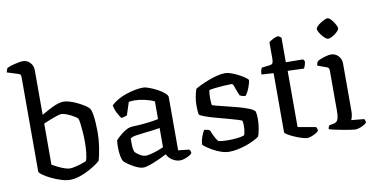

<svg xmlns="http://www.w3.org/2000/svg" viewBox="-76 -1012 2395 1228"><g transform="rotate(-10 1121.5 -398.0)"><path d="M290 0Q266 0 234 -10Q202 -20 171 -35Q140 -50 119.5 -65Q99 -80 99 -89V-700Q99 -708 96.5 -714.5Q94 -721 84 -724L11 -747Q13 -757 16 -764Q19 -771 20 -774Q31 -780 51 -786Q71 -792 92 -796Q113 -800 123 -800Q152 -800 171 -779.5Q190 -759 190 -730V-440Q208 -450 226.5 -460.5Q245 -471 264 -480Q283 -489 301.5 -494.5Q320 -500 336 -500Q353 -500 377 -492.5Q401 -485 425.5 -473Q450 -461 469 -448.5Q488 -436 495 -427Q504 -415 508.5 -388.5Q513 -362 515 -332Q517 -302 517 -277Q517 -222 509 -171Q501 -120 492 -89Q480 -77 458 -62.5Q436 -48 408 -33.5Q380 -19 350 -9.5Q320 0 290 0ZM303 -72Q317 -72 340 -77.5Q363 -83 383.5 -90Q404 -97 411 -101Q419 -120 422.5 -153.5Q426 -187 426 -221Q426 -256 423.5 -288.5Q421 -321 418 -344.5Q415 -368 411 -376Q407 -382 388 -393.5Q369 -405 346.5 -414.5Q324 -424 307 -424Q298 -424 276.5 -417Q255 -410 231.5 -400.5Q208 -391 190 -383V-116Q206 -107 227 -96.5Q248 -86 268.5 -79Q289 -72 303 -72Z M766 4Q748 4 722 -8Q696 -20 674.5 -35Q653 -50 646 -58Q638 -68 633 -94Q628 -120 628 -151Q628 -163 628.5 -173.5Q629 -184 630 -194Q632 -199 642.5 -209.5Q653 -220 668 -232Q683 -244 698.5 -253Q714 -262 725 -264Q733 -266 750.5 -267Q768 -268 790 -269Q804 -270 819.5 -271.5Q835 -273 851 -275Q867 -277 882.5 -279.5Q898 -282 912 -285V-400Q885 -413 849 -421Q813 -429 784 -429Q774 -429 764.5 -428Q755 -427 747 -426L720 -343Q716 -342 707.5 -338.5Q699 -335 682 -333Q673 -345 660 -369Q647 -393 642 -422Q662 -441 688 -455.5Q714 -470 742.5 -479.5Q771 -489 799.5 -494.5Q828 -500 852 -500Q868 -500 893 -490.5Q918 -481 943.5 -467.5Q969 -454 986.5 -438.5Q1004 -423 1004 -412V-66L1076 -58Q1078 -55 1081 -49Q1084 -43 1084 -34Q1078 -25 1063.5 -17.5Q1049 -10 1033.5 -5Q1018 0 1006 0Q989 0 971.5 -7.5Q954 -15 941 -27.5Q928 -40 921 -55Q898 -42 867.5 -28.5Q837 -15 810 -5.5Q783 4 766 4ZM796 -68Q808 -68 830 -73.5Q852 -79 875.5 -87.5Q899 -96 912 -102V-227Q889 -223 863 -219.5Q837 -216 813 -214Q785 -211 758 -207Q731 -203 718 -193Q718 -175 718.5 -149Q719 -123 727 -104Q736 -94 756.5 -81Q777 -68 796 -68Z M1326 0Q1301 0 1273 -9.5Q1245 -19 1220.5 -33Q1196 -47 1179.5 -59Q1163 -71 1161 -77Q1162 -99 1171 -124Q1180 -149 1190 -165Q1203 -165 1212.5 -162Q1222 -159 1226 -157Q1232 -142 1243 -118.5Q1254 -95 1267 -80Q1279 -77 1294 -75.5Q1309 -74 1325 -74Q1353 -74 1383.5 -76.5Q1414 -79 1436 -87Q1440 -95 1442.5 -112Q1445 -129 1445 -145Q1445 -153 1444.5 -162.5Q1444 -172 1442 -180Q1439 -184 1413 -192Q1387 -200 1349.5 -210Q1312 -220 1273.5 -230.5Q1235 -241 1207 -251.5Q1179 -262 1173 -269Q1171 -281 1170 -295.5Q1169 -310 1169 -327Q1169 -357 1174.5 -385.5Q1180 -414 1187 -433Q1199 -441 1222 -452Q1245 -463 1273.5 -474Q1302 -485 1331 -492.5Q1360 -500 1385 -500Q1401 -500 1425 -491.5Q1449 -483 1472.5 -470.5Q1496 -458 1511.5 -446.5Q1527 -435 1528 -430Q1528 -421 1522 -401Q1516 -381 1506.5 -361.5Q1497 -342 1489 -334Q1477 -334 1467 -337.5Q1457 -341 1452 -344Q1438 -377 1430.5 -400.5Q1423 -424 1414 -424Q1391 -424 1360.5 -422Q1330 -420 1305 -417Q1280 -414 1268 -411Q1265 -401 1264 -386.5Q1263 -372 1263 -359Q1263 -346 1264 -334Q1265 -322 1266 -314Q1270 -311 1295 -304.5Q1320 -298 1355.5 -289.5Q1391 -281 1428.5 -271Q1466 -261 1495 -249.5Q1524 -238 1535 -226Q1538 -216 1539.5 -202.5Q1541 -189 1541 -175Q1541 -142 1534.5 -108Q1528 -74 1522 -63Q1510 -54 1488.5 -43Q1467 -32 1440 -22.5Q1413 -13 1383 -6.5Q1353 0 1326 0Z M1832 0Q1820 0 1797 -7Q1774 -14 1750 -24.5Q1726 -35 1708.5 -45.5Q1691 -56 1691 -62V-446L1613 -451Q1613 -469 1617 -480Q1621 -491 1624 -494L1675 -500Q1690 -502 1694.5 -510.5Q1699 -519 1699 -538V-646Q1711 -655 1728.5 -664Q1746 -673 1761 -674L1780 -661V-501L1892 -500L1901 -487Q1900 -472 1895.5 -459.5Q1891 -447 1887 -441L1782 -445V-80L1899 -59Q1901 -56 1903.5 -50Q1906 -44 1906 -34Q1899 -25 1885 -17.5Q1871 -10 1856.5 -5Q1842 0 1832 0Z M2144 0Q2137 0 2114 -3.5Q2091 -7 2063.5 -12Q2036 -17 2011.5 -22.5Q1987 -28 1976 -32Q1976 -39 1979 -46Q1982 -53 1985 -56L2013 -61Q2024 -63 2032 -70Q2040 -77 2044 -93Q2048 -109 2048 -139V-400Q2048 -408 2045 -414.5Q2042 -421 2032 -424L1974 -445Q1975 -455 1978.5 -463Q1982 -471 1985 -474Q2001 -483 2028.5 -491.5Q2056 -500 2072 -500Q2100 -500 2119.5 -479.5Q2139 -459 2139 -430V-120Q2139 -100 2135 -85Q2131 -70 2127 -64L2211 -56Q2213 -52 2215.5 -46.5Q2218 -41 2218 -33Q2213 -25 2199 -17.5Q2185 -10 2170 -5Q2155 0 2144 0ZM2072 -602Q2066 -602 2055.5 -610.5Q2045 -619 2035 -631.5Q2025 -644 2018.5 -656Q2012 -668 2012 -675Q2012 -683 2021 -692.5Q2030 -702 2043 -710.5Q2056 -719 2069.5 -725.5Q2083 -732 2090 -732Q2098 -732 2107.5 -723.5Q2117 -715 2126 -702Q2135 -689 2141 -677Q2147 -665 2147 -656Q2147 -650 2138.5 -640.5Q2130 -631 2118 -622Q2106 -613 2093.5 -607.5Q2081 -602 2072 -602Z"/></g></svg>

Font: Texturina 12pt
Style: Regular
Weight: 400
Designer: Guillermo Torres Carreño
Foundry: Omnibus-Type
Version: Version 1.002